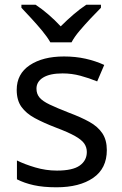

<svg xmlns="http://www.w3.org/2000/svg" viewBox="-20 -786 519 816"><path d="M434 -148Q434 -70 376 -30Q318 10 220 10Q164 10 123.5 1Q83 -8 52 -24V-104Q84 -88 129.5 -74.5Q175 -61 222 -61Q289 -61 319 -82.5Q349 -104 349 -140Q349 -160 338 -176Q327 -192 298.5 -208Q270 -224 217 -244Q165 -264 128 -284Q91 -304 71 -332Q51 -360 51 -404Q51 -472 106.5 -509Q162 -546 252 -546Q301 -546 343.5 -536.5Q386 -527 423 -510L393 -440Q359 -454 322 -464Q285 -474 246 -474Q192 -474 163.5 -456.5Q135 -439 135 -409Q135 -387 148 -371.5Q161 -356 191.5 -341.5Q222 -327 273 -307Q324 -288 360 -268Q396 -248 415 -219.5Q434 -191 434 -148ZM194 -606Q181 -629 159 -655.5Q137 -682 113 -708Q89 -734 71 -753V-766H131Q157 -749 185 -725Q213 -701 238 -674Q265 -701 293 -725Q321 -749 347 -766H409V-753Q390 -734 365.5 -708Q341 -682 318.5 -655.5Q296 -629 284 -606Z"/></svg>

Font: Noto Sans Myanmar UI
Style: Regular
Weight: 400
Designer: Monotype Design Team
Foundry: Monotype Imaging Inc.
Version: Version 2.103; ttfautohint (v1.8.4.7-5d5b)